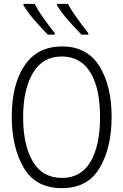

<svg xmlns="http://www.w3.org/2000/svg" viewBox="-20 -966 640 996"><path d="M438 -786V-794Q408 -832 378 -874Q348 -916 332 -946H276V-938Q296 -904 331 -864Q366 -824 403 -786ZM264 -786V-794Q233 -834 206 -871.5Q179 -909 159 -946H102V-938Q123 -903 157 -863.5Q191 -824 228 -786ZM559 -360Q559 -521 495.5 -623Q432 -725 302 -725Q174 -725 107.5 -626.5Q41 -528 41 -361Q41 -202 103 -96Q165 10 301 10Q435 10 497 -95Q559 -200 559 -360ZM100 -358Q100 -501 150.5 -587Q201 -673 301 -673Q397 -673 448 -591.5Q499 -510 499 -358Q499 -211 449.5 -127Q400 -43 302 -43Q200 -43 150 -128.5Q100 -214 100 -358Z"/></svg>

Font: Noto Sans Mono UI Light
Style: Regular
Weight: 300
Designer: Monotype Design team
Foundry: Monotype Imaging Inc.
Version: 1.000